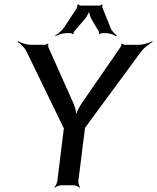

<svg xmlns="http://www.w3.org/2000/svg" viewBox="-20 -856 725 887"><path d="M620 -649H557C553 -649 545 -653 544 -655L540 -653C542 -651 540 -642 537 -639L355 -375C343 -357 330 -329 328 -313H332C334 -329 329 -357 321 -375L203 -639C202 -642 202 -651 204 -653L200 -655C199 -653 191 -649 187 -649H124C103 -649 76 -658 64 -666L61 -662C74 -655 94 -636 102 -619L273 -267C274 -266 276 -260 277 -260L276 -264C275 -264 275 -257 274 -256L245 -20C244 -11 237 4 231 9L233 11C238 6 254 0 263 0H320C329 0 343 6 348 11L350 9C346 4 341 -11 342 -20L372 -259C372 -260 373 -267 372 -267L370 -263C371 -263 375 -269 376 -270L633 -619C646 -636 671 -655 685 -662L684 -666C670 -658 641 -649 620 -649ZM287 -703H306C309 -703 315 -700 316 -698L320 -700C319 -702 321 -709 323 -711L371 -767C382 -780 393 -801 395 -813H391C389 -801 396 -780 403 -767L436 -711C438 -709 438 -702 437 -700L441 -698C442 -700 448 -703 451 -703H470C487 -703 508 -695 517 -688L520 -692C511 -698 495 -714 490 -729L454 -819C452 -823 452 -832 454 -834L452 -836C449 -834 441 -830 437 -830H354C350 -830 342 -834 342 -836L337 -834C339 -832 337 -823 335 -819L276 -729C266 -714 246 -698 235 -692L237 -689C247 -695 270 -703 287 -703Z"/></svg>

Font: Gamestation Storm Oblique 
Style: Italic
Weight: 400
Designer: Jonas Hecksher
Foundry: Jonas Hecksher, Playtypeª, e-types AS
Version: Version 1.003